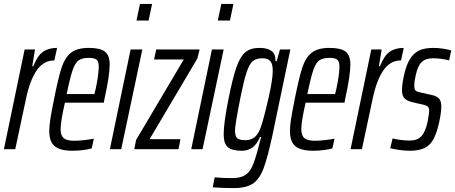

<svg xmlns="http://www.w3.org/2000/svg" viewBox="-23 -763 2328 982"><path d="M103 -510H156L142 -424H147Q169 -479 197.5 -498.5Q226 -518 269 -518L255 -454Q200 -454 165 -403.5Q130 -353 110 -258L55 0H-3Z M229 -92Q229 -119 234.5 -154Q240 -189 253 -254Q275 -365 292 -417Q309 -469 340.5 -493.5Q372 -518 431 -518Q489 -518 513.5 -499Q538 -480 538 -433Q538 -377 511 -255L508 -238H309Q287 -141 287 -102Q287 -69 303.5 -56Q320 -43 357 -43Q377 -43 408.5 -46.5Q440 -50 457 -54L446 -4Q430 1 402 4.5Q374 8 348 8Q285 8 257 -15Q229 -38 229 -92ZM460 -282 466 -307Q482 -381 482 -422Q482 -449 470.5 -458Q459 -467 433 -467Q398 -467 380 -455Q362 -443 349 -406Q336 -369 318 -282Z M675 -658 693 -743H755L737 -658ZM539 0 645 -510H705L597 0Z M664 0 673 -47 917 -459H765L776 -510H998L986 -463L742 -51H900L890 0Z M1091 -658 1109 -743H1171L1153 -658ZM955 0 1061 -510H1121L1013 0Z M1065 195 1075 144Q1117 148 1164 148Q1206 148 1229.5 133.5Q1253 119 1267 88.5Q1281 58 1297 -3Q1296 2 1306 -38Q1309 -46 1313 -62H1307Q1291 -25 1268 -8.5Q1245 8 1214 8Q1164 8 1142.5 -10Q1121 -28 1121 -76Q1121 -133 1145 -254Q1167 -364 1186 -418.5Q1205 -473 1231.5 -495.5Q1258 -518 1304 -518Q1344 -518 1365.5 -502.5Q1387 -487 1386 -450H1392L1409 -510H1462L1371 -74Q1346 42 1325.5 97Q1305 152 1271 175.5Q1237 199 1173 199Q1114 199 1065 195ZM1312 -115Q1330 -171 1351 -264Q1372 -357 1372 -401Q1372 -436 1359.5 -450.5Q1347 -465 1320 -465Q1288 -465 1270.5 -451Q1253 -437 1238.5 -394Q1224 -351 1205 -255Q1179 -123 1179 -97Q1179 -66 1190.5 -56Q1202 -46 1232 -46Q1261 -46 1280 -62Q1299 -78 1312 -115Z M1460 -92Q1460 -119 1465.5 -154Q1471 -189 1484 -254Q1506 -365 1523 -417Q1540 -469 1571.5 -493.5Q1603 -518 1662 -518Q1720 -518 1744.5 -499Q1769 -480 1769 -433Q1769 -377 1742 -255L1739 -238H1540Q1518 -141 1518 -102Q1518 -69 1534.5 -56Q1551 -43 1588 -43Q1608 -43 1639.5 -46.5Q1671 -50 1688 -54L1677 -4Q1661 1 1633 4.5Q1605 8 1579 8Q1516 8 1488 -15Q1460 -38 1460 -92ZM1691 -282 1697 -307Q1713 -381 1713 -422Q1713 -449 1701.5 -458Q1690 -467 1664 -467Q1629 -467 1611 -455Q1593 -443 1580 -406Q1567 -369 1549 -282Z M1876 -510H1929L1915 -424H1920Q1942 -479 1970.5 -498.5Q1999 -518 2042 -518L2028 -454Q1973 -454 1938 -403.5Q1903 -353 1883 -258L1828 0H1770Z M1973 -5 1985 -55Q1995 -52 2022 -48Q2049 -44 2070 -44Q2112 -44 2132.5 -66.5Q2153 -89 2164 -140Q2172 -184 2172 -195Q2172 -212 2165.5 -217.5Q2159 -223 2144 -227L2087 -240Q2058 -247 2045.5 -260.5Q2033 -274 2033 -301Q2033 -330 2042 -372Q2054 -429 2073.5 -460.5Q2093 -492 2121 -505Q2149 -518 2193 -518Q2218 -518 2243.5 -514Q2269 -510 2285 -505L2274 -454Q2261 -458 2237.5 -461.5Q2214 -465 2192 -465Q2155 -465 2134.5 -446.5Q2114 -428 2103 -377Q2096 -348 2096 -324Q2096 -307 2102 -300.5Q2108 -294 2123 -291L2186 -277Q2210 -272 2222 -259.5Q2234 -247 2234 -218Q2234 -189 2224 -142Q2212 -86 2195.5 -54Q2179 -22 2150.5 -7Q2122 8 2073 8Q2046 8 2016.5 3.5Q1987 -1 1973 -5Z"/></svg>

Font: Saira Ultra Condensed
Style: Italic
Weight: 400
Width: 1
Italic angle: -12°
Designer: Hector Gatti with collaboration of the Omnibus-Type team
Foundry: Omnibus-Type
Version: Version 1.001; ttfautohint (v1.8)